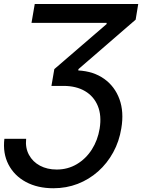

<svg xmlns="http://www.w3.org/2000/svg" viewBox="-39 -748 727 982"><path d="M-16.6 -38.1H94.7Q89.8 8.3 109.1 43.9Q128.4 79.6 165.5 99.4Q202.6 119.1 251 119.1Q307.6 119.1 354 91.6Q400.4 64 430.7 16.6Q460.9 -30.8 470.7 -90.3Q481.4 -157.2 461.2 -206.3Q440.9 -255.4 395.8 -282Q350.6 -308.6 286.1 -308.6H224.1L238.8 -394.5L506.3 -625V-630.9H122.1L138.7 -727.5H668L654.8 -647.5L362.3 -394.5L361.3 -387.7Q439.9 -383.3 494.1 -344.5Q548.3 -305.7 572 -240.7Q595.7 -175.8 581.5 -91.8Q570.8 -24.9 540 31.2Q509.3 87.4 462.9 128.7Q416.5 169.9 358.4 192.4Q300.3 214.8 233.9 214.8Q153.3 214.8 93.8 182.9Q34.2 150.9 4.4 93.5Q-25.4 36.1 -16.6 -38.1Z"/></svg>

Font: Inter Tight Medium
Style: Italic
Weight: 500
Italic angle: -9.39999°
Designer: Rasmus Andersson
Foundry: rsms
Version: Version 3.004